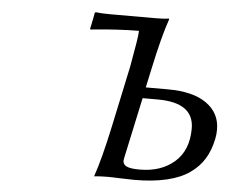

<svg xmlns="http://www.w3.org/2000/svg" viewBox="-49 -708 925 767"><g transform="rotate(5 414.0 -324.0)"><path d="M408.2 -200.2 460.9 -448.2Q482.9 -568.8 482.9 -587.9V-591.8Q443.4 -591.8 395 -588.9Q346.7 -585.9 317.9 -583L289.1 -580.1L288.1 -584Q298.3 -630.4 300.8 -647.9L304.2 -650.9Q327.1 -647.9 362.8 -647.9H545.9Q561 -647.9 574.2 -648.7Q587.4 -649.4 592.8 -650.4L598.1 -650.9L599.1 -647.9Q574.7 -578.6 546.9 -448.2L529.8 -369.1H618.2Q719.7 -369.1 773.9 -330.6Q828.1 -292 828.1 -226.1Q828.1 -205.6 824.2 -188Q814.9 -142.6 794.2 -108.4Q773.4 -74.2 737.3 -48.8Q701.2 -23.4 645.8 -10.3Q590.3 2.9 516.1 2.9Q497.1 2.9 460.9 1.5Q424.8 0 411.1 0Q396 0 382.1 0.7Q368.2 1.5 362.3 2L356 2.9V0Q379.9 -68.4 408.2 -200.2ZM521 -325.2 469.2 -84Q466.8 -71.8 466.8 -70.8Q466.8 -53.7 482.7 -46.9Q498.5 -40 534.2 -40Q619.6 -40 673.3 -86.9Q727.1 -133.8 727.1 -221.2Q727.1 -325.2 582 -325.2Z"/></g></svg>

Font: Linear Smooth
Style: Italic
Weight: 400
Designer: Philipp H. Poll, Flanker
Foundry: Philipp H. Poll, reworked by Flanker
Version: Version 1.061 | FøM Fix